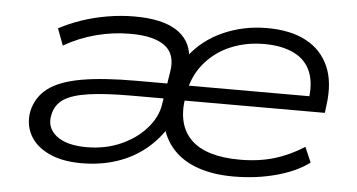

<svg xmlns="http://www.w3.org/2000/svg" viewBox="-42 -566 1194 643"><g transform="rotate(5 555.5 -244.5)"><path d="M251 8Q185 8 140.5 -13.5Q96 -35 77 -71Q58 -107 66 -151Q77 -199 115 -228Q153 -257 225.5 -270Q298 -283 410 -283H529L522 -232H400Q311 -232 255.5 -224Q200 -216 172 -197.5Q144 -179 137 -144Q128 -101 162 -74Q196 -47 264 -47Q326 -47 377.5 -69.5Q429 -92 462.5 -129.5Q496 -167 503 -209L521 -323Q531 -382 494 -410Q457 -438 377 -438Q319 -438 262 -423Q205 -408 155 -379L134 -435Q169 -454 210.5 -468Q252 -482 297 -489.5Q342 -497 387 -497Q478 -497 526.5 -466.5Q575 -436 580 -379H573Q616 -436 684.5 -466.5Q753 -497 832 -497Q911 -497 963.5 -469Q1016 -441 1039.5 -387.5Q1063 -334 1052 -256L1049 -231H555L563 -282H1017L990 -263Q1000 -323 984 -363Q968 -403 927.5 -423Q887 -443 827 -443Q765 -443 712.5 -420.5Q660 -398 624.5 -354Q589 -310 579 -245V-242Q564 -149 614.5 -99.5Q665 -50 779 -50Q842 -50 894 -65.5Q946 -81 994 -112L1016 -61Q974 -29 906.5 -10.5Q839 8 762 8Q694 8 642.5 -10Q591 -28 559.5 -62.5Q528 -97 517 -143H535Q508 -97 466 -62.5Q424 -28 369.5 -10Q315 8 251 8Z"/></g></svg>

Font: Nunito Sans 10pt Expanded Light
Style: Italic
Weight: 300
Width: 7
Italic angle: -9°
Designer: Vernon Adams
Foundry: Vernon Adams
Version: Version 3.101;gftools[0.9.27]